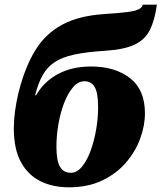

<svg xmlns="http://www.w3.org/2000/svg" viewBox="-20 -790 690 820"><path d="M274 10Q206 10 153 -16Q100 -42 69.5 -97.5Q39 -153 39 -243Q39 -276 44 -314Q49 -352 59 -394Q86 -502 130 -574Q174 -646 245.5 -684.5Q317 -723 426 -730Q489 -734 523.5 -738.5Q558 -743 572.5 -750.5Q587 -758 590 -770H650Q641 -704 620 -662Q599 -620 554 -599Q509 -578 427 -573Q349 -568 297.5 -557Q246 -546 214 -525Q182 -504 162.5 -469.5Q143 -435 130 -383H134Q168 -442 228 -474Q288 -506 369 -506Q471 -506 535 -456.5Q599 -407 599 -306Q599 -253 578.5 -197.5Q558 -142 517.5 -95Q477 -48 416 -19Q355 10 274 10ZM282 -52Q308 -52 329.5 -77.5Q351 -103 366.5 -145Q382 -187 390.5 -236Q399 -285 399 -332Q399 -393 384.5 -418Q370 -443 341 -443Q314 -443 292 -417.5Q270 -392 254 -350.5Q238 -309 229.5 -260Q221 -211 221 -164Q221 -103 236.5 -77.5Q252 -52 282 -52Z"/></svg>

Font: Noto Serif Black
Style: Italic
Weight: 900
Italic angle: -12°
Designer: Monotype Design Team
Foundry: Monotype Imaging Inc.
Version: Version 2.013